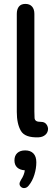

<svg xmlns="http://www.w3.org/2000/svg" viewBox="-20 -697 289 983"><path d="M178 6Q108 9 87 -27Q66 -63 66 -124V-626Q66 -650 77 -663.5Q88 -677 110 -677Q132 -677 144 -663.5Q156 -650 156 -626V-126Q156 -101 157 -92Q158 -83 165 -78Q172 -73 190 -73Q207 -73 216 -62.5Q225 -52 226 -38Q226 -19 212.5 -7Q199 5 178 6ZM103 266Q94 266 87 259.5Q80 253 80 244Q80 236 88 223Q104 199 107 175Q81 173 67.5 160Q54 147 54 124Q54 100 68.5 86.5Q83 73 109 73Q136 73 151 88.5Q166 104 166 134Q166 165 156 197.5Q146 230 127 253Q117 266 103 266Z"/></svg>

Font: SN Pro
Style: Regular
Weight: 400
Designer: Tobias Whetton
Foundry: Supernotes
Version: Version 1.003